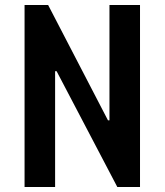

<svg xmlns="http://www.w3.org/2000/svg" viewBox="-20 -750 660 770"><path d="M78.5 0H201V-464.5H207L450.5 0H541.5V-730H419V-267.5H413L173 -730H78.5Z"/></svg>

Font: Monaspace Krypton SemiBold
Style: Regular
Weight: 600
Designer: Riley Cran & the Lettermatic Team
Foundry: Lettermatic
Version: Version 1.200 (Monaspace Krypton)